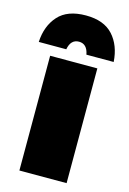

<svg xmlns="http://www.w3.org/2000/svg" viewBox="-130 -827 593 884"><g transform="rotate(15 166.5 -384.5)"><path d="M345 -595H215Q206 -644 167 -644Q128 -644 119 -595H-12Q-8 -672 35.5 -720.5Q79 -769 167 -769Q253 -769 296.5 -721Q340 -673 345 -595ZM280 0H55V-547H280Z"/></g></svg>

Font: Argentum Novus Black
Style: Regular
Weight: 900
Designer: Julieta Ulanovsky (font) & Cristiano Sobral (main changes)
Foundry: Julieta Ulanovsky (font) & Cristiano Sobral (main changes)
Version: Version 3.00;November 27, 2020;FontCreator 13.0.0.2655 64-bi